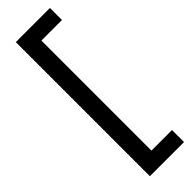

<svg xmlns="http://www.w3.org/2000/svg" viewBox="-318 -796 970 970"><g transform="rotate(-45 167.0 -311.0)"><path d="M317 -704H170V82H317V168H73V-790H317Z"/></g></svg>

Font: Prodigy Sans Medium
Style: Regular
Weight: 500
Designer: Wei Huang
Foundry: Wei Huang
Version: Version 1.003; ttfautohint (v1.8.3)